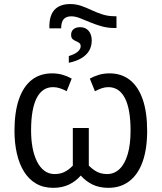

<svg xmlns="http://www.w3.org/2000/svg" viewBox="-20 -902 784 932"><path d="M369.1 -770Q395 -770 410.2 -752.4Q425.3 -734.9 425.3 -705.6Q425.3 -677.7 412.8 -656.2Q400.4 -634.8 375.7 -619.9Q351.1 -605 314 -597.2V-629.9Q342.8 -638.7 357.2 -650.9Q371.6 -663.1 371.6 -677.7Q371.6 -688.5 364.5 -693.6Q357.4 -698.7 348.4 -702.4Q339.4 -706.1 332.3 -712.4Q325.2 -718.8 325.2 -732.9Q325.2 -750.5 336.9 -760.3Q348.6 -770 369.1 -770ZM320.3 -882.3Q349.6 -882.3 375 -873.3Q400.4 -864.3 425.3 -852.5Q450.2 -840.8 477.3 -832Q504.4 -823.2 537.1 -823.2H545.4V-766.1H534.7Q502 -766.1 472.2 -774.7Q442.4 -783.2 416 -794.4Q389.6 -805.7 367.2 -814.2Q344.7 -822.8 326.2 -822.8Q301.3 -822.8 289.1 -808.8Q276.9 -794.9 276.9 -764.6H219.7V-777.3Q220.2 -803.2 226.6 -822.8Q232.9 -842.3 245.6 -855.5Q258.3 -868.7 277.1 -875.5Q295.9 -882.3 320.3 -882.3ZM238.3 9.8Q190.9 9.8 155.5 -10.7Q120.1 -31.2 96.9 -68.4Q73.7 -105.5 62 -156.2Q50.3 -207 50.3 -267.1Q50.3 -356.9 71.5 -419.2Q92.8 -481.4 133.5 -513.7Q174.3 -545.9 232.9 -545.9Q259.8 -545.9 283.4 -539.1Q307.1 -532.2 328.1 -520.5L303.7 -459.5Q287.1 -468.3 270.5 -473.6Q253.9 -479 237.8 -479Q185.1 -479 158 -426Q130.9 -373 130.9 -268.6Q130.9 -224.1 137.9 -185.8Q145 -147.5 159.4 -118.4Q173.8 -89.4 195.3 -73.2Q216.8 -57.1 245.6 -57.1Q271.5 -57.1 292 -66.9Q312.5 -76.7 333.5 -97.7V-280.8H411.1V-98.1Q425.3 -84 439 -75Q452.6 -65.9 467.3 -61.5Q481.9 -57.1 499 -57.1Q535.2 -57.1 560.8 -82Q586.4 -106.9 600.1 -154.1Q613.8 -201.2 613.8 -267.6Q613.8 -373 586.2 -426Q558.6 -479 505.9 -479Q489.7 -479 473.9 -473.6Q458 -468.3 440.9 -459L416 -520.5Q437.5 -532.2 460.9 -539.1Q484.4 -545.9 511.2 -545.9Q569.8 -545.9 610.6 -513.7Q651.4 -481.4 672.9 -419.2Q694.3 -356.9 694.3 -266.6Q694.3 -178.2 672.1 -116.5Q649.9 -54.7 607.7 -22.5Q565.4 9.8 505.9 9.8Q461.9 9.8 429 -6.3Q396 -22.5 372.1 -49.8Q348.1 -22 314.9 -6.1Q281.7 9.8 238.3 9.8Z"/></svg>

Font: Open Sans SemiCondensed
Style: Regular
Weight: 400
Width: 4
Designer: Monotype Design Team
Foundry: Monotype Imaging Inc.
Version: Version 3.000